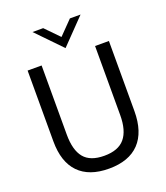

<svg xmlns="http://www.w3.org/2000/svg" viewBox="-162 -1011 980 1134"><g transform="rotate(-20 328.0 -444.5)"><path d="M72 -252V-697H160V-262Q160 -165 199.2 -117Q238.5 -69 327 -69Q415 -69 455.5 -117.5Q496 -166 496 -263V-697H583V-257Q583 -125 517.8 -56.5Q452.5 12 327 12Q202.5 12 137.2 -55.2Q72 -122.5 72 -252ZM177 -901H244L328 -815L412 -901H479L328 -745Z"/></g></svg>

Font: HK Grotesk
Style: Regular
Weight: 400
Designer: Alfredo Marco Pradil
Foundry: Hanken Design Co.
Version: Version 3.001